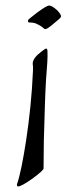

<svg xmlns="http://www.w3.org/2000/svg" viewBox="-20 -530 288 692"><path d="M143 -425Q140 -425 134 -431Q130 -434 125.5 -437Q121 -440 116 -442Q105 -449 86 -449Q81 -449 81 -453Q80 -457 84 -461Q87 -464 94.5 -469.5Q102 -475 113 -484Q148 -510 157 -510Q167 -510 185 -494Q201 -478 200 -470Q200 -466 170 -442Q150 -425 143 -425ZM45 142Q41 142 41 135Q50 108 58 68.5Q66 29 74 -23Q83 -82 89.5 -145.5Q96 -209 99 -278V-290Q98 -295 98 -298Q98 -301 98 -303Q100 -322 128 -343Q143 -355 146 -355Q150 -355 151 -348Q152 -331 150.5 -305Q149 -279 146 -244Q144 -212 142 -157Q140 -102 138 -23L137 77Q137 84 98 113Q57 142 45 142Z"/></svg>

Font: Luxurious Roman
Style: Regular
Weight: 400
Designer: Robert E. Leuschke
Foundry: Robert E. Leuschke
Version: Version 1.010; ttfautohint (v1.8.3)